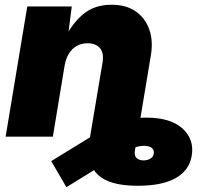

<svg xmlns="http://www.w3.org/2000/svg" viewBox="-20 -568 840 798"><path d="M552.7 204.1Q472.7 204.1 424.8 182.9Q377 161.6 359.6 117.7Q342.3 73.7 353.5 5.9L370.1 -93.8H566.4L540.5 59.6Q537.6 79.1 547.9 88.9Q558.1 98.6 576.7 98.6Q592.8 98.6 605 91.3Q617.2 84 619.1 70.3Q621.6 56.2 611.3 47.1Q601.1 38.1 576.7 38.1Q562.5 38.1 545.4 43Q528.3 47.9 501 62Q473.6 76.2 428.7 103.5L255.9 210L192.9 101.6L376 -10.7Q418 -36.6 472.4 -57.9Q526.9 -79.1 587.4 -79.1Q689.5 -79.1 738.8 -33.7Q788.1 11.7 776.9 79.1Q766.6 140.6 710 172.4Q653.3 204.1 552.7 204.1ZM248.5 -294.9 199.7 0H3.4L93.3 -541H278.3L260.3 -400.9L249 -407.2Q278.8 -469.7 325.7 -509Q372.6 -548.3 443.8 -548.3Q504.4 -548.3 544.2 -520.5Q584 -492.7 600.6 -445.1Q617.2 -397.5 606.9 -337.4L550.8 0H354.5L406.2 -308.6Q412.6 -349.1 394.8 -368.7Q377 -388.2 344.2 -388.2Q317.9 -388.2 297.9 -376.5Q277.8 -364.7 265.4 -343.5Q252.9 -322.3 248.5 -294.9Z"/></svg>

Font: Inter 17pt Black
Style: Italic
Weight: 900
Italic angle: -9.3988°
Version: Version 4.001;git-66647c0bb